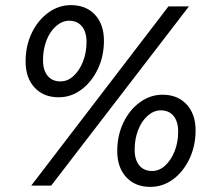

<svg xmlns="http://www.w3.org/2000/svg" viewBox="-20 -725 827 750"><path d="M209 -345Q150 -345 115 -383Q80 -421 80 -485Q80 -546 104 -596Q128 -646 168.5 -675.5Q209 -705 257 -705Q316 -705 351 -667.5Q386 -630 386 -566Q386 -505 362 -455Q338 -405 298 -375Q258 -345 209 -345ZM216 -407Q244 -407 267 -428Q290 -449 304 -484Q318 -519 318 -561Q318 -600 300 -622Q282 -644 250 -644Q223 -644 199 -623Q175 -602 161.5 -567Q148 -532 148 -490Q148 -451 166 -429Q184 -407 216 -407ZM102 0 638 -700H718L180 0ZM567 5Q508 5 473 -33Q438 -71 438 -135Q438 -196 462 -246Q486 -296 526.5 -325.5Q567 -355 615 -355Q674 -355 709 -317Q744 -279 744 -216Q744 -155 720 -104.5Q696 -54 656 -24.5Q616 5 567 5ZM574 -57Q602 -57 625 -78Q648 -99 662 -134Q676 -169 676 -211Q676 -250 658 -272Q640 -294 608 -294Q581 -294 557 -273Q533 -252 519.5 -217Q506 -182 506 -140Q506 -101 524 -79Q542 -57 574 -57Z"/></svg>

Font: Red Hat Text SemiBold
Style: Italic
Weight: 600
Italic angle: -12°
Designer: Pentagram, MCKL
Foundry: Pentagram, MCKL
Version: Version 1.023